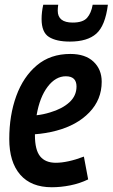

<svg xmlns="http://www.w3.org/2000/svg" viewBox="-20 -778 474 808"><path d="M351 -23Q316 -6 276 2Q236 10 198 10Q111 10 65 -43Q19 -96 19 -193Q19 -293 48.5 -374Q78 -455 135 -503Q192 -551 276 -551Q339 -551 373.5 -518.5Q408 -486 408 -434Q408 -359 356 -305Q304 -251 217 -228Q171 -216 127 -213V-209Q127 -147 149 -120Q171 -93 215 -93Q239 -93 269 -99.5Q299 -106 333 -119ZM257 -457Q214 -457 180.5 -413Q147 -369 134 -293Q162 -296 191 -305Q242 -320 272 -347.5Q302 -375 302 -414Q302 -457 257 -457ZM274 -603Q217 -603 186 -622.5Q155 -642 155 -698Q155 -727 162 -758H225Q224 -751 223.5 -745Q223 -739 223 -733Q223 -683 286 -683Q329 -683 346.5 -703Q364 -723 370 -758H434Q423 -670 385.5 -636.5Q348 -603 274 -603Z"/></svg>

Font: Georama SemiCondensed SemiBold
Style: Italic
Weight: 600
Width: 4
Italic angle: -9°
Designer: Jean-Baptiste Levee
Foundry: Production Type
Version: Version 1.000